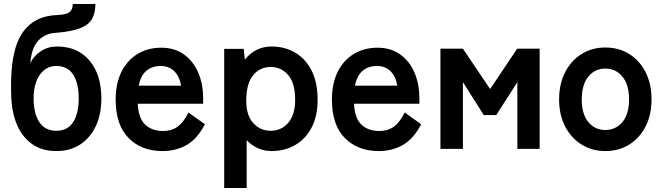

<svg xmlns="http://www.w3.org/2000/svg" viewBox="-20 -749 3334 966"><path d="M263 11Q193 11 144 -22.5Q95 -56 68 -115.5Q41 -175 37 -254Q31 -391 50.5 -479Q70 -567 117 -613Q171 -669 264 -673Q314 -675 330 -688Q346 -701 346 -729H460Q460 -688 445 -657.5Q430 -627 388 -609Q346 -591 264 -584Q235 -583 212.5 -573Q190 -563 174 -546Q155 -526 145 -496.5Q135 -467 133 -432Q150 -468 185.5 -491.5Q221 -515 267 -515Q371 -515 430.5 -444Q490 -373 490 -254Q490 -175 462.5 -115.5Q435 -56 384 -22.5Q333 11 263 11ZM263 -91Q320 -91 348 -134.5Q376 -178 376 -254Q376 -331 348 -374Q320 -417 263 -417Q211 -417 180 -372Q149 -327 149 -254Q149 -178 178 -134.5Q207 -91 263 -91Z M797 11Q692 11 627 -54.5Q562 -120 562 -248Q562 -329 591 -387.5Q620 -446 672 -477.5Q724 -509 791 -509Q858 -509 905 -475.5Q952 -442 977 -384.5Q1002 -327 1002 -254V-227H673Q677 -153 711 -121.5Q745 -90 799 -90Q846 -90 876 -113.5Q906 -137 928 -183L1011 -124Q974 -52 920.5 -20.5Q867 11 797 11ZM678 -318H891Q883 -365 856.5 -391Q830 -417 789 -417Q745 -417 716.5 -393Q688 -369 678 -318Z M1108 197V-503H1206L1212 -449Q1237 -481 1271 -498Q1305 -515 1346 -515Q1413 -515 1465.5 -484Q1518 -453 1548 -393.5Q1578 -334 1578 -247Q1578 -165 1548 -107.5Q1518 -50 1465.5 -19.5Q1413 11 1346 11Q1309 11 1277 -3.5Q1245 -18 1221 -44V197ZM1342 -91Q1395 -91 1430 -131Q1465 -171 1465 -247Q1465 -331 1430 -371.5Q1395 -412 1342 -412Q1289 -412 1254 -371Q1219 -330 1219 -241Q1219 -169 1254 -130Q1289 -91 1342 -91Z M1885 11Q1780 11 1715 -54.5Q1650 -120 1650 -248Q1650 -329 1679 -387.5Q1708 -446 1760 -477.5Q1812 -509 1879 -509Q1946 -509 1993 -475.5Q2040 -442 2065 -384.5Q2090 -327 2090 -254V-227H1761Q1765 -153 1799 -121.5Q1833 -90 1887 -90Q1934 -90 1964 -113.5Q1994 -137 2016 -183L2099 -124Q2062 -52 2008.5 -20.5Q1955 11 1885 11ZM1766 -318H1979Q1971 -365 1944.5 -391Q1918 -417 1877 -417Q1833 -417 1804.5 -393Q1776 -369 1766 -318Z M2196 0V-504H2309L2446 -301L2582 -504H2695V0H2583V-336L2477 -170H2414L2309 -336V0Z M3025 11Q2959 11 2906.5 -21.5Q2854 -54 2823.5 -112.5Q2793 -171 2793 -249Q2793 -327 2823.5 -386Q2854 -445 2906.5 -477.5Q2959 -510 3025 -510Q3093 -510 3145.5 -477.5Q3198 -445 3228 -386Q3258 -327 3258 -249Q3258 -171 3228 -112.5Q3198 -54 3145.5 -21.5Q3093 11 3025 11ZM3025 -95Q3078 -95 3111.5 -135Q3145 -175 3145 -249Q3145 -323 3111.5 -363.5Q3078 -404 3025 -404Q2973 -404 2940 -363.5Q2907 -323 2907 -249Q2907 -175 2940 -135Q2973 -95 3025 -95Z"/></svg>

Font: Zen Kaku Gothic New
Style: Bold
Weight: 700
Designer: Yoshimichi Ohira
Foundry: Positype
Version: Version 1.002